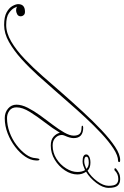

<svg xmlns="http://www.w3.org/2000/svg" viewBox="74 -737 602 930"><g transform="rotate(90 375.0 -272.0)"><path d="M685 -553Q696 -553 695 -548Q694 -543 689 -543Q664 -543 629.5 -520.5Q595 -498 556.5 -462Q518 -426 479 -384Q440 -342 405.5 -302Q371 -262 345 -233Q313 -196 275 -154Q237 -112 196 -75Q155 -38 113.5 -14.5Q72 9 31 9Q-8 9 -30 -3Q-52 -15 -61 -31.5Q-70 -48 -70 -59Q-70 -92 -33 -92Q-22 -92 -16.5 -85.5Q-11 -79 -11 -72Q-11 -59 -21.5 -54Q-32 -49 -38 -49Q-49 -49 -53.5 -51.5Q-58 -54 -58 -54Q-58 -54 -52 -41Q-46 -28 -27 -14.5Q-8 -1 31 -1Q70 -1 111.5 -25.5Q153 -50 195.5 -90.5Q238 -131 280 -179Q322 -227 362 -273Q406 -323 451.5 -372.5Q497 -422 540.5 -463Q584 -504 621 -528.5Q658 -553 685 -553ZM528 -374Q579 -374 579 -328Q579 -310 567 -284Q567 -283 566 -281Q562 -272 565.5 -259Q569 -246 581.5 -236Q594 -226 615 -226Q650 -226 679 -244.5Q708 -263 725.5 -291Q743 -319 743 -346Q743 -368 734 -383Q723 -378 712.5 -374.5Q702 -371 692 -371Q658 -371 658 -389Q658 -397 668.5 -403Q679 -409 698 -409Q723 -409 737 -395Q766 -412 788 -442Q810 -472 810 -497Q810 -524 801.5 -534Q793 -544 777 -544Q752 -544 735 -526Q733 -525 730 -525Q726 -525 725 -528Q724 -531 728 -534Q738 -542 749 -547.5Q760 -553 778 -553Q798 -553 809 -541Q820 -529 820 -497Q820 -469 796 -437.5Q772 -406 742 -388Q755 -369 755 -346Q755 -315 735 -285Q715 -255 683.5 -236Q652 -217 615 -217Q587 -217 572 -230.5Q557 -244 553 -261Q532 -226 503 -188.5Q474 -151 452 -115.5Q430 -80 430 -51Q430 -28 446 -16.5Q462 -5 482 -5Q517 -5 551 -17.5Q585 -30 612.5 -51Q640 -72 657.5 -96Q675 -120 676 -143Q676 -145 677.5 -153.5Q679 -162 682 -162Q689 -162 687 -143Q686 -119 668.5 -93Q651 -67 621.5 -44.5Q592 -22 556 -8Q520 6 482 6Q455 6 436 -10Q417 -26 417 -51Q417 -76 432 -105.5Q447 -135 469.5 -166Q492 -197 514.5 -226.5Q537 -256 552 -282.5Q567 -309 567 -328Q567 -347 558.5 -356.5Q550 -366 528 -366Q518 -366 519 -370Q520 -374 528 -374ZM692 -379Q700 -379 709 -382Q718 -385 728 -389Q718 -401 698 -401Q669 -401 669 -389Q669 -379 692 -379Z"/></g></svg>

Font: Kapakana Light
Style: Regular
Weight: 300
Designer: Kyosuke Nagai
Version: Version 1.000